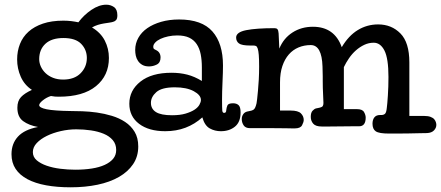

<svg xmlns="http://www.w3.org/2000/svg" viewBox="-20 -548 1879 818"><path d="M250 -460Q268 -460 284 -458Q300 -456 314 -453Q337 -484 369.5 -506Q402 -528 433 -528Q451 -528 465.5 -518Q480 -508 480 -483Q480 -469 475 -463Q470 -457 462 -455Q456 -453 445.5 -451.5Q435 -450 422.5 -448Q410 -446 397 -442Q384 -438 372 -431Q409 -409 426.5 -375Q444 -341 444 -301Q444 -226 389 -181Q334 -136 231 -136Q221 -136 214.5 -136.5Q208 -137 197 -139Q178 -133 162.5 -120.5Q147 -108 147 -100Q147 -89 178.5 -82.5Q210 -76 280 -75Q301 -75 331 -74Q361 -73 393 -68.5Q425 -64 456.5 -54.5Q488 -45 513 -28.5Q538 -12 553.5 13.5Q569 39 569 76Q569 119 547 151.5Q525 184 486.5 206Q448 228 395.5 239Q343 250 281 250Q223 250 176.5 241.5Q130 233 97 215.5Q64 198 46.5 171.5Q29 145 29 109Q29 64 56.5 34Q84 4 142 -7Q103 -14 78.5 -32Q54 -50 54 -89Q54 -118 69.5 -134.5Q85 -151 116 -165Q84 -186 68.5 -221Q53 -256 53 -295Q53 -330 65 -360.5Q77 -391 101.5 -413Q126 -435 163 -447.5Q200 -460 250 -460ZM305 3Q272 3 239 10.5Q206 18 179.5 31Q153 44 136.5 61.5Q120 79 120 100Q120 121 136.5 135Q153 149 179 158Q205 167 237 171Q269 175 301 175Q339 175 371 170Q403 165 426 154.5Q449 144 462 128.5Q475 113 475 91Q475 66 460.5 49Q446 32 422 22Q398 12 367.5 7.5Q337 3 305 3ZM250 -386Q200 -386 173.5 -361.5Q147 -337 147 -296Q147 -280 154 -264.5Q161 -249 174 -236.5Q187 -224 206 -216.5Q225 -209 249 -209Q297 -209 323.5 -236Q350 -263 350 -301Q350 -336 326 -361Q302 -386 250 -386Z M840 -261Q840 -292 835 -317Q830 -342 818 -360Q806 -378 786 -387.5Q766 -397 735 -397Q715 -397 696.5 -393Q678 -389 664 -382.5Q650 -376 641.5 -367Q633 -358 633 -349Q633 -341 637.5 -338.5Q642 -336 644 -335Q664 -326 664 -303Q664 -281 648 -273Q632 -265 615 -265Q598 -265 586.5 -271.5Q575 -278 568 -288.5Q561 -299 558.5 -311Q556 -323 556 -335Q556 -363 569.5 -387Q583 -411 607.5 -428Q632 -445 666.5 -455Q701 -465 743 -465Q840 -465 885 -414Q930 -363 930 -269Q930 -257 929.5 -238Q929 -219 928 -198.5Q927 -178 926.5 -158.5Q926 -139 926 -124Q926 -87 927 -77Q928 -67 935 -67Q940 -67 942 -70.5Q944 -74 944 -79Q945 -90 949 -99Q953 -108 973 -108Q988 -108 996.5 -100Q1005 -92 1005 -69Q1005 -28 981 -8.5Q957 11 921 11Q895 11 873.5 -1Q852 -13 842 -48Q810 -19 770.5 -4Q731 11 684 11Q614 11 572.5 -20.5Q531 -52 531 -106Q531 -163 578.5 -200.5Q626 -238 711 -238Q747 -238 778 -230Q809 -222 840 -203ZM623 -110Q623 -84 644.5 -70.5Q666 -57 713 -57Q747 -57 770.5 -64Q794 -71 808.5 -80.5Q823 -90 829.5 -101.5Q836 -113 836 -122Q836 -143 805.5 -159.5Q775 -176 725 -176Q669 -176 646 -155.5Q623 -135 623 -110Z M1724 -54H1788Q1804 -54 1814.5 -50Q1825 -46 1830 -40Q1835 -34 1837 -27.5Q1839 -21 1839 -16Q1839 -3 1829 7.5Q1819 18 1799 19Q1791 19 1769 19.5Q1747 20 1721.5 20.5Q1696 21 1672.5 21Q1649 21 1637 21Q1595 21 1581 11.5Q1567 2 1567 -21Q1567 -38 1575 -48Q1583 -58 1599 -58H1605Q1614 -58 1620 -63Q1626 -68 1628 -89Q1630 -103 1632.5 -141Q1635 -179 1635 -220Q1635 -299 1618 -332.5Q1601 -366 1572 -366Q1551 -366 1532 -357Q1513 -348 1496.5 -333.5Q1480 -319 1467 -300Q1454 -281 1445 -262V-83H1501Q1524 -83 1531 -70.5Q1538 -58 1538 -47Q1538 -10 1510 -10Q1506 -10 1483 -10Q1460 -10 1433 -9.5Q1406 -9 1382 -9Q1358 -9 1351 -9Q1325 -9 1314.5 -21Q1304 -33 1304 -50Q1304 -68 1311.5 -76Q1319 -84 1326 -86L1336 -88Q1352 -91 1355 -96Q1358 -101 1358 -109Q1358 -119 1356.5 -146Q1355 -173 1355 -202Q1355 -204 1355 -223Q1355 -242 1354 -265Q1351 -356 1304 -356Q1276 -356 1252 -346Q1228 -336 1210.5 -316Q1193 -296 1183 -266.5Q1173 -237 1173 -197V-77H1218Q1250 -77 1262 -65Q1274 -53 1274 -37Q1274 -28 1267 -14.5Q1260 -1 1236 -1Q1232 -1 1225 -1Q1218 -1 1199 -1.5Q1180 -2 1144 -2Q1108 -2 1045 -2Q1026 -2 1018 -14Q1010 -26 1010 -41Q1010 -53 1017 -62.5Q1024 -72 1039 -74Q1053 -76 1060.5 -81Q1068 -86 1073 -108Q1074 -112 1075.5 -126Q1077 -140 1079 -161Q1081 -182 1082.5 -208.5Q1084 -235 1084 -264Q1084 -296 1082.5 -314Q1081 -332 1078 -341Q1075 -350 1070.5 -352Q1066 -354 1060 -354H1047Q1010 -354 998 -363Q986 -372 986 -388Q986 -411 1029 -419.5Q1072 -428 1150 -428Q1158 -428 1162 -423.5Q1166 -419 1167 -406L1170 -341Q1188 -385 1226 -409.5Q1264 -434 1313 -434Q1405 -434 1436 -347Q1465 -396 1504.5 -420Q1544 -444 1591 -444Q1648 -444 1686 -405.5Q1724 -367 1724 -282Z"/></svg>

Font: Life Savers ExtraBold
Style: Regular
Weight: 800
Designer: Pablo Impallari, Rodrigo Fuenzalida, Brenda Gallo
Foundry: Pablo Impallari, Rodrigo Fuenzalida, Brenda Gallo
Version: Version 3.001; ttfautohint (v0.95) -l 8 -r 50 -G 200 -x 14 -